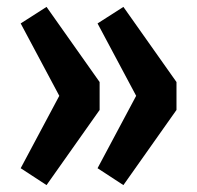

<svg xmlns="http://www.w3.org/2000/svg" viewBox="-20 -564 572 557"><path d="M115 -544 269 -326V-245L115 -27L40 -76L152 -286L40 -496ZM338 -544 492 -326V-245L338 -27L263 -76L375 -286L263 -496Z"/></svg>

Font: Fira Sans Extra Condensed Medium
Style: Regular
Weight: 500
Width: 1
Designer: Carrois Corporate & Edenspiekermann AG
Foundry: Carrois Corporate GbR & Edenspiekermann AG
Version: Version 4.203